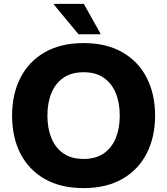

<svg xmlns="http://www.w3.org/2000/svg" viewBox="-20 -953 858 985"><path d="M42 -360Q42 -470 84.9 -554Q127.9 -638 210 -685Q292.2 -732 408.8 -732Q525.4 -732 607.6 -685Q689.7 -638 732.7 -554Q775.6 -470 775.6 -360Q775.6 -250 732.7 -166Q689.7 -82 607.6 -35Q525.4 12 408.8 12Q291.9 12 209.9 -34.6Q127.9 -81.3 84.9 -164.9Q42 -248.6 42 -360ZM223.2 -360Q223.2 -294.6 243.8 -244.4Q264.4 -194.2 305.5 -165.9Q346.6 -137.6 408.8 -137.6Q471 -137.6 512.1 -165.9Q553.2 -194.2 573.8 -244.4Q594.4 -294.6 594.4 -360Q594.4 -425.4 573.8 -475.6Q553.2 -525.8 512.1 -554.1Q471 -582.4 408.8 -582.4Q346.6 -582.4 305.5 -554.1Q264.4 -525.8 243.8 -475.6Q223.2 -425.4 223.2 -360ZM382.8 -777.2 256.7 -929.2V-933.2H409.8L495.2 -781.2V-777.2Z"/></svg>

Font: Kufam
Style: Regular
Weight: 400
Designer: Wael Morcos, Artur Schmal
Foundry: Original Type
Version: Version 1.301; ttfautohint (v1.8.3)